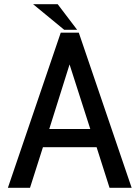

<svg xmlns="http://www.w3.org/2000/svg" viewBox="-20 -895 665 915"><path d="M502 0 440.4 -193.4H184.6L123 0H17.6L269.5 -739.3H355.5L607.4 0ZM311.5 -587.9 214.8 -280.3H410.2ZM137.7 -875H254.9L347.7 -752.9H286.1Z"/></svg>

Font: RobotoJAA
Style: Medium
Weight: 500
Version: Version 2.05; 2016-11-05